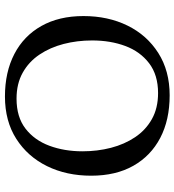

<svg xmlns="http://www.w3.org/2000/svg" viewBox="16 -722 722 795"><g transform="rotate(90 377.5 -325.0)"><path d="M47 -309Q47 -411 86.5 -491.5Q126 -572 200 -619Q274 -666 375 -666Q477 -666 551.5 -627Q626 -588 667 -515.5Q708 -443 708 -341Q708 -239 668.5 -158.5Q629 -78 555.5 -31Q482 16 380 16Q279 16 204 -23Q129 -62 88 -135Q47 -208 47 -309ZM148 -345Q148 -283 162.5 -227Q177 -171 206.5 -127Q236 -83 281.5 -57.5Q327 -32 389 -32Q465 -32 513 -69Q561 -106 584 -168Q607 -230 607 -305Q607 -367 592.5 -423Q578 -479 548.5 -523Q519 -567 473.5 -592.5Q428 -618 366 -618Q291 -618 242.5 -581Q194 -544 171 -482.5Q148 -421 148 -345Z"/></g></svg>

Font: Buenard
Style: Regular
Weight: 400
Version: Version 2.000